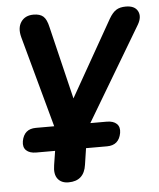

<svg xmlns="http://www.w3.org/2000/svg" viewBox="-50 -541 641 773"><g transform="rotate(-5 270.0 -154.5)"><path d="M196 188Q167 188 152.5 169Q138 150 144 114L153 57H77Q50 57 36.5 44Q23 31 27 7Q36 -42 84 -42H158L57 -411Q47 -449 63.5 -473Q80 -497 114 -497Q140 -497 153.5 -485Q167 -473 174 -441L245 -147L419 -454Q433 -478 448 -487.5Q463 -497 487 -497Q523 -497 535 -474Q547 -451 529 -420L304 -42H370Q397 -42 410.5 -29Q424 -16 420 8Q411 57 363 57H278L268 123Q259 188 196 188Z"/></g></svg>

Font: Nunito
Style: Bold Italic
Weight: 700
Italic angle: -9°
Designer: Vernon Adams
Foundry: Vernon Adams
Version: Version 3.601; ttfautohint (v1.8.2.53-6de2)